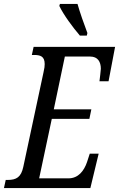

<svg xmlns="http://www.w3.org/2000/svg" viewBox="-37 -951 602 971"><path d="M367 -771H402L405 -784C389 -826 366 -891 355 -931H266L263 -921C285 -875 331 -813 367 -771ZM-17 0H420L462 -174H417L403 -131C388 -87 359 -49 309 -49H161L225 -350H415L425 -398H235L291 -665H419C458 -665 473 -638 473 -603C473 -595 467 -549 466 -540H512L545 -714H133L124 -673H135C166 -673 189 -667 189 -627C189 -617 188 -606 183 -585L81 -108C70 -55 46 -41 2 -41H-8Z"/></svg>

Font: Noto Serif ExtraCondensed
Style: Italic
Weight: 400
Width: 2
Italic angle: -12°
Designer: Monotype Design Team
Foundry: Monotype Imaging Inc.
Version: Version 2.014